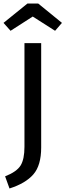

<svg xmlns="http://www.w3.org/2000/svg" viewBox="-24 -934 372 1091"><path d="M289 -759 162 -840 36 -759 -4 -804 132 -914H193L328 -804ZM210 -689V-96Q210 6 165.5 57Q121 108 30 137L5 68Q71 42 93 6.5Q115 -29 115 -100V-689Z"/></svg>

Font: Fira Sans
Style: Regular
Weight: 400
Designer: Carrois Corporate & Edenspiekermann AG
Foundry: Carrois Corporate GbR & Edenspiekermann AG
Version: Version 4.106;PS 004.106;hotconv 1.0.70;makeotf.lib2.5.58329